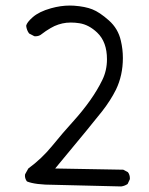

<svg xmlns="http://www.w3.org/2000/svg" viewBox="-20 -691 540 695"><path d="M450.2 -44.9Q450.2 -58.6 442.9 -67.9L426.3 -76.7L179.7 -81.1Q318.8 -248.5 349.6 -288.1Q380.4 -327.6 399.9 -366.7Q424.8 -418.5 424.8 -481Q424.8 -512.7 417.5 -543.5Q407.7 -587.4 374 -617.2Q340.3 -647 314.2 -657.2Q288.1 -667.5 248 -670.4Q240.2 -670.9 232.9 -670.9Q199.7 -670.9 164.6 -661.1Q121.1 -648.9 98.1 -628.4Q77.1 -609.9 74.7 -597.7Q76.7 -581.1 85.4 -569.8L104 -560.1Q106 -559.6 107.4 -559.6Q122.1 -559.6 131.3 -567.9Q136.7 -572.3 146 -578.6Q155.3 -585 162.8 -589.1Q170.4 -593.3 177.2 -596.7Q191.4 -603 205.8 -606.2Q220.2 -609.4 236.3 -609.4Q252.4 -609.4 267.6 -606.9Q301.8 -601.6 332 -572.8Q367.2 -539.1 367.2 -476.6Q367.2 -435.5 350.1 -400.9Q314.9 -328.6 242.2 -248.5Q207.5 -210.4 169.4 -163.6Q131.3 -116.7 82.5 -81.1L70.8 -60.1Q70.3 -58.1 70.3 -54.2Q70.3 -50.3 72 -44.7Q73.7 -39.1 77.6 -34.2Q107.4 -22 175.8 -22L418.5 -16.1Q430.7 -17.6 441.9 -24.9L449.7 -41.5Q450.2 -43.5 450.2 -44.9Z"/></svg>

Font: NaikaiFont
Style: Light
Weight: 300
Version: Version 1.89